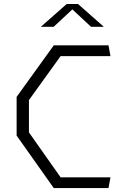

<svg xmlns="http://www.w3.org/2000/svg" viewBox="-20 -962 660 982"><path d="M65 -268.5V-466.5L255 -730H535L545 -675H290L128 -450V-285L290 -55H545L535 0H255ZM321 -941.5H379L511 -825H445.5L336 -927H364L254.5 -825H189Z"/></svg>

Font: Monaspace Krypton Var ExLight
Style: Regular
Weight: 200
Designer: Riley Cran and the Lettermatic Team
Version: Version 1.200 (Monaspace Krypton Var)